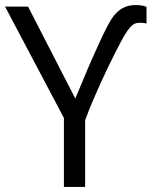

<svg xmlns="http://www.w3.org/2000/svg" viewBox="-20 -740 605 760"><path d="M0 -714 233 -273V0H317V-264Q334 -312 357 -363Q406 -476 463 -583Q485 -623 499 -636Q512 -650 532 -650Q548 -650 560 -647V-713Q542 -720 517 -720Q488 -720 465.5 -708Q443 -696 425 -670Q406 -643 372 -568Q330 -477 278 -350L91 -714Z"/></svg>

Font: OpenSansMMV
Style: Regular
Weight: 400
Designer: Steve Matteson
Foundry: Ascender Corporation
Version: Version 4.000